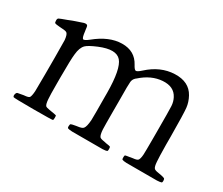

<svg xmlns="http://www.w3.org/2000/svg" viewBox="-92 -746 1137 977"><g transform="rotate(30 476.5 -257.5)"><path d="M279.3 -30.3Q278.3 -31.2 266.6 -33.2Q254.9 -35.2 249 -36.1Q245.1 -37.1 237.3 -38.1Q218.8 -41 213.9 -45.9Q207 -54.7 205.1 -82Q203.1 -101.6 203.1 -174.8Q203.1 -198.2 203.1 -211.9Q203.1 -315.4 207 -346.7Q210.9 -387.7 229.5 -406.2Q243.2 -419.9 290 -439.5Q379.9 -476.6 413.6 -438Q447.3 -399.4 448.2 -259.8Q448.2 -252 448.2 -237.3Q449.2 -128.9 448.2 -99.6Q445.3 -59.6 435.5 -47.9Q428.7 -39.1 401.4 -36.1Q398.4 -35.2 395.5 -35.2Q372.1 -31.2 367.7 -28.8Q363.3 -26.4 363.3 -15.6Q363.3 -14.6 363.3 -12.7Q363.3 -5.9 366.2 -3.9Q372.1 -1 392.6 0Q407.2 0 461.9 0Q475.6 0 482.4 0Q489.3 0 501 0Q556.6 0 571.3 0Q591.8 -1 596.7 -3.9Q599.6 -5.9 599.6 -12.7Q599.6 -15.6 599.6 -16.6Q599.6 -17.6 599.6 -19.5Q599.6 -28.3 596.2 -30.3Q592.8 -32.2 570.3 -35.2Q568.4 -36.1 567.4 -36.1Q563.5 -37.1 557.6 -38.1Q537.1 -41 532.2 -46.9Q524.4 -56.6 522.5 -87.9Q521.5 -110.4 521.5 -193.4Q521.5 -213.9 521.5 -224.6Q521.5 -238.3 521.5 -262.7Q520.5 -350.6 522.5 -366.7Q524.4 -382.8 536.1 -393.6Q539.1 -395.5 541 -397.5Q598.6 -449.2 663.6 -453.6Q728.5 -458 752.9 -410.2Q763.7 -389.6 765.1 -365.2Q766.6 -340.8 766.6 -213.9Q766.6 -198.2 766.6 -171.9Q766.6 -99.6 765.6 -80.1Q763.7 -52.7 755.9 -44.9Q750 -39.1 728.5 -37.1Q720.7 -36.1 715.8 -35.2Q714.8 -35.2 711.9 -34.2Q690.4 -31.2 687 -29.8Q683.6 -28.3 683.6 -19.5Q683.6 -17.6 683.6 -16.6Q683.6 -15.6 683.6 -12.7Q683.6 -5.9 686.5 -3.9Q691.4 -1 711.9 0Q726.6 0 782.2 0Q793.9 0 800.8 0Q807.6 0 821.3 0Q876 0 890.6 0Q911.1 -1 917 -3.9Q919.9 -5.9 919.9 -12.7Q919.9 -14.6 919.9 -15.6Q919.9 -25.4 915.5 -28.3Q911.1 -31.2 890.6 -35.2Q886.7 -36.1 878.9 -37.1Q858.4 -40 852.5 -45.9Q844.7 -53.7 842.8 -83Q840.8 -104.5 839.8 -181.6Q839.8 -210 839.8 -226.6Q838.9 -363.3 835.4 -395Q832 -426.8 815.4 -457Q782.2 -517.6 699.7 -514.6Q617.2 -511.7 547.9 -448.2Q526.4 -428.7 518.1 -429.7Q509.8 -430.7 498 -453.1Q464.8 -515.6 389.6 -514.6Q314.5 -513.7 237.3 -450.2Q212.9 -430.7 205.6 -435.1Q198.2 -439.5 194.3 -475.6Q194.3 -477.5 193.4 -480.5Q191.4 -502 188.5 -505.9Q183.6 -512.7 168 -508.8Q157.2 -505.9 116.2 -491.2Q111.3 -489.3 108.4 -488.3Q100.6 -485.4 88.9 -480.5Q50.8 -466.8 44.9 -463.4Q39.1 -460 39.1 -451.2Q39.1 -449.2 39.1 -448.2Q39.1 -436.5 43 -434.1Q46.9 -431.6 71.3 -429.7Q76.2 -429.7 85 -428.7Q109.4 -427.7 115.2 -421.9Q124 -414.1 127 -383.8Q127.9 -361.3 127.9 -280.3Q127.9 -249 127.9 -230.5Q127.9 -213.9 127.9 -185.5Q127.9 -105.5 127 -84Q125 -54.7 119.1 -45.9Q114.3 -40 96.7 -38.1Q90.8 -38.1 86.9 -37.1Q74.2 -35.2 54.7 -31.2Q47.9 -30.3 44.9 -19.5Q42 -8.8 46.9 -2.9Q48.8 0 163.1 0Q276.4 0 278.8 -2.4Q281.2 -4.9 281.2 -17.1Q281.2 -29.3 279.3 -30.3Z"/></g></svg>

Font: Bpmf GenWan Min R
Style: R
Weight: 400
Foundry: But Ko
Version: Version 1.320